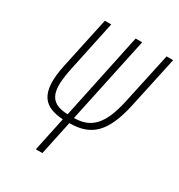

<svg xmlns="http://www.w3.org/2000/svg" viewBox="-170 -827 875 940"><g transform="rotate(30 267.5 -357.0)"><path d="M171 0H208L249 -193C373 -193 435 -254 472 -422L535 -714H498L436 -427C404 -277 351 -227 256 -226L360 -714H323L220 -226C107 -230 97 -298 125 -431L185 -714H149L87 -425C48 -244 109 -200 212 -193Z"/></g></svg>

Font: Noto Sans ExtraCondensed ExtraLight
Style: Italic
Weight: 200
Width: 2
Italic angle: -12°
Designer: Monotype Design Team
Foundry: Monotype Imaging Inc.
Version: Version 2.013